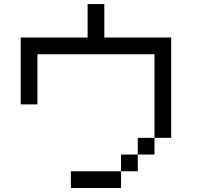

<svg xmlns="http://www.w3.org/2000/svg" viewBox="-20 -937 1040 957"><path d="M666.7 -166.7V-83.3H583.3V-166.7ZM666.7 -250H750V-166.7H666.7ZM750 -250V-666.7H166.7V-416.7H83.3V-750H416.7V-916.7H500V-750H833.3V-250ZM333.3 0V-83.3H583.3V0Z"/></svg>

Font: Galmuri11 Regular
Style: Regular
Weight: 400
Designer: Minseo Lee (Quiple)
Version: Version 2.356;hotconv 1.1.0;makeotfexe 2.6.0 DEVELOPMENT